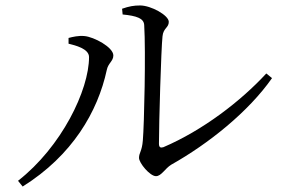

<svg xmlns="http://www.w3.org/2000/svg" viewBox="-20 -702 1040 703"><path d="M427 -670 429 -649C480 -644 507 -635 508 -610C514 -514 508 -245 503 -188C500 -148 489 -143 489 -124C489 -105 529 -57 551 -57C571 -57 584 -85 607 -99C744 -176 890 -293 976 -416L955 -433C862 -332 723 -225 578 -163C568 -160 562 -162 562 -176C562 -251 570 -523 575 -569C578 -600 598 -600 598 -622C598 -646 533 -682 493 -682C470 -682 453 -679 427 -670ZM231 -542C255 -536 306 -524 306 -493C306 -372 205 -164 46 -40L63 -19C245 -133 338 -293 371 -446C376 -471 395 -478 395 -499C395 -529 324 -567 289 -570C267 -572 246 -567 231 -563Z"/></svg>

Font: Noto Serif CJK KR
Style: Regular
Weight: 400
Designer: Ryoko NISHIZUKA 西塚涼子 (kana & ideographs); Frank Grießhammer (Latin, Greek & Cyrillic); Wenlong ZHANG 张文龙 (bopomofo); San
Foundry: Adobe
Version: Version 2.001;hotconv 1.1.0;makeotfexe 2.6.0